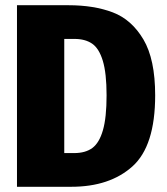

<svg xmlns="http://www.w3.org/2000/svg" viewBox="-20 -715 638 735"><path d="M574 -350Q574 -156 487 -78Q400 0 253 0H45V-695H242Q340 -695 412 -667.5Q484 -640 529 -564Q574 -488 574 -350ZM226 -566V-129H264Q307 -129 333.5 -148.5Q360 -168 374 -216.5Q388 -265 388 -350Q388 -435 373.5 -482.5Q359 -530 332.5 -548Q306 -566 265 -566Z"/></svg>

Font: Fira Sans Condensed ExtraBold
Style: Regular
Weight: 800
Width: 3
Designer: Carrois Corporate & Edenspiekermann AG
Foundry: Carrois Corporate GbR & Edenspiekermann AG
Version: Version 4.203